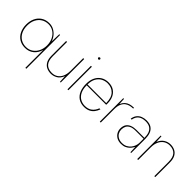

<svg xmlns="http://www.w3.org/2000/svg" viewBox="107 -1681 2896 2896"><g transform="rotate(45 1555.0 -233.0)"><path d="M501 220V-162Q480 -83 422.5 -35.5Q365 12 283 12Q209 12 156 -22Q103 -56 75 -115.5Q47 -175 47 -251Q47 -327 75 -386Q103 -445 156 -479Q209 -513 283 -513Q337 -513 381 -488.5Q425 -464 456 -425Q487 -386 500 -341L505 -501H521V220ZM283 -8Q345 -8 392.5 -39.5Q440 -71 467 -126Q494 -181 494 -250Q494 -319 467 -374Q440 -429 392.5 -461Q345 -493 283 -493Q221 -493 172.5 -463Q124 -433 96.5 -379Q69 -325 69 -250Q69 -176 96.5 -121.5Q124 -67 172.5 -37.5Q221 -8 283 -8Z M833 12Q783 12 741 -8.5Q699 -29 674.5 -73.5Q650 -118 650 -191V-501H670V-196Q670 -99 712.5 -53.5Q755 -8 836 -8Q889 -8 929.5 -34Q970 -60 992.5 -109.5Q1015 -159 1015 -231V-501H1035V0H1019L1013 -115Q986 -46 937.5 -17Q889 12 833 12Z M1179 0V-501H1199V0ZM1189 -648Q1182 -648 1175.5 -654Q1169 -660 1169 -667Q1169 -675 1175.5 -680.5Q1182 -686 1189 -686Q1197 -686 1202.5 -680.5Q1208 -675 1208 -667Q1208 -660 1202.5 -654Q1197 -648 1189 -648Z M1541 12Q1471 12 1421 -21Q1371 -54 1345 -114.5Q1319 -175 1319 -256Q1319 -338 1348 -395Q1377 -452 1427.5 -482.5Q1478 -513 1544 -513Q1617 -513 1664.5 -480.5Q1712 -448 1735 -396Q1758 -344 1758 -282Q1758 -272 1758 -265Q1758 -258 1757 -248H1330V-266H1739Q1739 -381 1685 -437Q1631 -493 1544 -493Q1492 -493 1446 -469Q1400 -445 1370.5 -394Q1341 -343 1341 -261V-252Q1341 -167 1368.5 -113Q1396 -59 1441.5 -33.5Q1487 -8 1541 -8Q1611 -8 1655.5 -42.5Q1700 -77 1723 -138H1745Q1730 -94 1703.5 -60Q1677 -26 1637 -7Q1597 12 1541 12Z M1869 0V-501H1885L1890 -396Q1909 -439 1937 -465Q1965 -491 2002 -502Q2039 -513 2086 -513V-495H2079Q2052 -495 2019 -487.5Q1986 -480 1956.5 -458.5Q1927 -437 1908 -395.5Q1889 -354 1889 -286V0Z M2329 12Q2276 12 2238 -10Q2200 -32 2180 -68Q2160 -104 2160 -145Q2160 -201 2183.5 -235.5Q2207 -270 2250 -286.5Q2293 -303 2350 -303H2518Q2518 -361 2502.5 -403.5Q2487 -446 2451 -469.5Q2415 -493 2355 -493Q2285 -493 2242 -461Q2199 -429 2187 -361H2167Q2175 -414 2201.5 -447.5Q2228 -481 2268 -497Q2308 -513 2355 -513Q2424 -513 2464 -485Q2504 -457 2521 -410.5Q2538 -364 2538 -306V0H2522L2517 -109Q2511 -98 2498 -78Q2485 -58 2463.5 -37.5Q2442 -17 2409.5 -2.5Q2377 12 2329 12ZM2332 -8Q2380 -8 2415.5 -26.5Q2451 -45 2473.5 -74Q2496 -103 2507 -135.5Q2518 -168 2518 -197V-285H2351Q2286 -285 2249 -266Q2212 -247 2197 -216Q2182 -185 2182 -145Q2182 -109 2199.5 -77.5Q2217 -46 2251 -27Q2285 -8 2332 -8Z M2667 0V-501H2683L2688 -386Q2716 -452 2764 -482.5Q2812 -513 2869 -513Q2920 -513 2961.5 -492.5Q3003 -472 3027.5 -427.5Q3052 -383 3052 -310V0H3032V-305Q3032 -402 2989.5 -447.5Q2947 -493 2869 -493Q2818 -493 2777 -467.5Q2736 -442 2711.5 -392Q2687 -342 2687 -270V0Z"/></g></svg>

Font: DM Sans 18pt Thin
Style: Regular
Weight: 250
Designer: Colophon Foundry, Jonny Pinhorn
Foundry: Colophon Foundry
Version: Version 4.004;gftools[0.9.30]